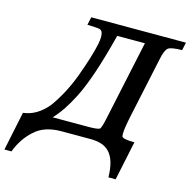

<svg xmlns="http://www.w3.org/2000/svg" viewBox="-153 -780 1069 1079"><g transform="rotate(15 382.0 -240.0)"><path d="M246 -662H797L787 -616Q720 -615 705 -601Q698 -595 690.5 -577.5Q683 -560 678 -533L603 -182Q587 -106 587 -76Q587 -67 588 -62Q592 -46 662 -46L614 182H572Q571 129 560 93.5Q549 58 528.5 37Q508 16 480 8Q452 0 420 0Q416 0 412 0H250Q150 0 94 53Q37 104 8 182H-33L14 -44Q94 -53 156 -128Q186 -169 213 -219.5Q240 -270 262 -329Q307 -451 323 -527Q328 -553 328 -570Q328 -580 325 -592.5Q322 -605 310 -610Q301 -614 236 -616ZM414 -599Q379 -462 347.5 -369.5Q316 -277 287 -220Q261 -169 236.5 -132Q212 -95 182 -63H388Q443 -63 456 -71Q460 -76 465 -91.5Q470 -107 475 -131L575 -599Z"/></g></svg>

Font: New Athena Unicode
Style: Bold Italic
Weight: 700
Designer: J. Rusten 1997; rev. by R. Hancock 2001, 2002, rev. by D. Mastronarde 2002-2021
Foundry: Society for Classical Studies (formerly American Philological Association)
Version: Version 5.008